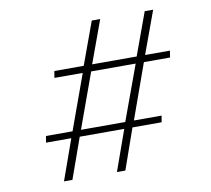

<svg xmlns="http://www.w3.org/2000/svg" viewBox="-78 -788 960 875"><g transform="rotate(-10 402.0 -350.0)"><path d="M188 -472 193 -503H329L401 -700H440L368 -503H574L646 -700H685L613 -503H728L723 -472H602L511 -218H639L634 -188H499L433 0H394L461 -188H255L188 0H149L216 -188H99L104 -218H227L319 -472ZM358 -472 266 -218H471L564 -472Z"/></g></svg>

Font: Georama Extended ExtraLight
Style: Italic
Weight: 200
Width: 7
Italic angle: -9°
Designer: Jean-Baptiste Levee
Foundry: Production Type
Version: Version 1.000